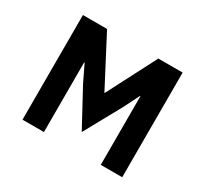

<svg xmlns="http://www.w3.org/2000/svg" viewBox="-142 -904 1183 1109"><g transform="rotate(30 450.0 -349.0)"><path d="M637 -458 586 -356 450 -109 317 -355 264 -465H261V0H118V-698H279L450 -371H452L621 -698H783V0H640V-458Z"/></g></svg>

Font: iA Writer Duo V
Style: Regular
Weight: 400
Designer: Mike Abbink, Paul van der Laan, Pieter van Rosmalen, Oliver Reichenstein
Foundry: Information Architects Inc.
Version: Version 2.000